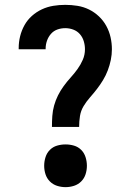

<svg xmlns="http://www.w3.org/2000/svg" viewBox="-20 -763 540 791"><path d="M306 -240H194Q194 -263 195.5 -285Q197 -307 203 -328.5Q209 -350 219 -370Q229 -390 242.5 -408.5Q256 -427 271 -443.5Q286 -460 299 -478Q312 -496 321 -516.5Q330 -537 330 -560Q330 -577 325 -593.5Q320 -610 309 -622.5Q298 -635 282 -641Q266 -647 249 -647Q232 -647 216.5 -641.5Q201 -636 190 -623.5Q179 -611 173.5 -595Q168 -579 168 -563Q168 -562 168 -561.5Q168 -561 168 -560H57Q57 -561 57 -562.5Q57 -564 57 -565Q57 -590 63 -614Q69 -638 81 -659.5Q93 -681 111.5 -697.5Q130 -714 152.5 -724.5Q175 -735 199.5 -739Q224 -743 249 -743Q274 -743 299 -739Q324 -735 346.5 -724Q369 -713 387.5 -695.5Q406 -678 418 -656Q430 -634 435.5 -609.5Q441 -585 441 -560Q441 -538 436.5 -516Q432 -494 424 -473Q416 -452 404.5 -433Q393 -414 379.5 -396.5Q366 -379 351 -362Q336 -345 324.5 -326Q313 -307 309.5 -285Q306 -263 306 -240ZM250 8Q232 8 215 2.5Q198 -3 185.5 -15.5Q173 -28 167.5 -45Q162 -62 162 -80Q162 -98 167.5 -115.5Q173 -133 185.5 -145.5Q198 -158 215 -163Q232 -168 250 -168Q268 -168 285 -163Q302 -158 314.5 -145.5Q327 -133 332.5 -115.5Q338 -98 338 -80Q338 -62 332.5 -45Q327 -28 314.5 -15.5Q302 -3 285 2.5Q268 8 250 8Z"/></svg>

Font: Iosevka Julsh Curly
Style: Bold
Weight: 700
Designer: Belleve Invis
Foundry: Belleve Invis
Version: Version 15.0.2; ttfautohint (v1.8.4)